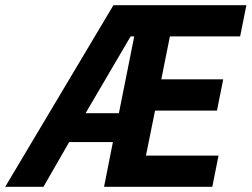

<svg xmlns="http://www.w3.org/2000/svg" viewBox="-78 -718 967 738"><path d="M356 -172H188L89 0H-58L358 -698H869L845 -578H575L542 -413H780L756 -293H518L483 -120H762L738 0H322ZM424 -578 251 -283H379L438 -578Z"/></svg>

Font: IBM Plex Sans Cond
Style: Bold Italic
Weight: 700
Width: 3
Italic angle: -11°
Designer: Mike Abbink, Paul van der Laan, Pieter van Rosmalen
Foundry: Bold Monday
Version: Version 1.3